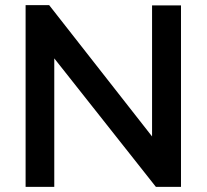

<svg xmlns="http://www.w3.org/2000/svg" viewBox="-20 -730 807 750"><path d="M192 -502V0H80V-710H172L574 -197V-709H687V0H589Z"/></svg>

Font: Raleway SemiBold
Style: Regular
Weight: 600
Designer: Matt McInerney, Pablo Impallari, Rodrigo Fuenzalida
Foundry: Matt McInerney, Pablo Impallari, Rodrigo Fuenzalida
Version: Version 4.026